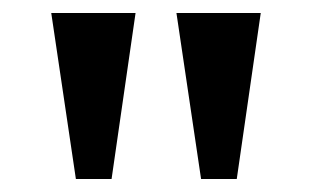

<svg xmlns="http://www.w3.org/2000/svg" viewBox="-20 -734 482 296"><path d="M97 -458 59 -714H189L152 -458ZM290 -458 252 -714H382L345 -458Z"/></svg>

Font: Noto Serif Thai SemiCondensed SemiBold
Style: Regular
Weight: 600
Width: 4
Designer: Monotype Design Team
Foundry: Monotype Imaging Inc.
Version: Version 2.002; ttfautohint (v1.8.4.7-5d5b)